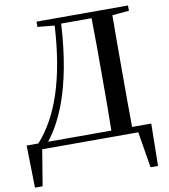

<svg xmlns="http://www.w3.org/2000/svg" viewBox="-99 -819 978 1114"><g transform="rotate(-10 389.5 -261.5)"><path d="M509 0H662L697 212H741L745 -37H632C631 -139 631 -242 631 -356V-388C631 -494 631 -596 632 -695L731 -704V-735H192V-704L292 -694C273 -376 200 -171 80 -37H11L16 212H61L96 0ZM510 -37H137C180 -90 215 -156 245 -234C291 -357 320 -509 331 -699H510C512 -598 512 -495 512 -388V-356C512 -241 512 -137 510 -37Z"/></g></svg>

Font: Noto Serif CJK HK SemiBold
Style: Regular
Weight: 600
Designer: Ryoko NISHIZUKA 西塚涼子 (kana & ideographs); Frank Grießhammer (Latin, Greek & Cyrillic); Wenlong ZHANG 张文龙 (bopomofo); San
Foundry: Adobe
Version: Version 2.001;hotconv 1.1.0;makeotfexe 2.6.0